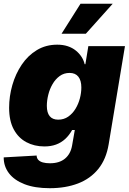

<svg xmlns="http://www.w3.org/2000/svg" viewBox="-24 -784 687 1019"><path d="M240.2 214.8Q160.6 214.8 106.2 193.6Q51.8 172.4 23.7 135.7Q-4.4 99.1 -4.4 51.3L170.4 41.5Q170.9 55.7 179.4 64.7Q188 73.7 203.6 78.1Q219.2 82.5 241.2 82.5Q291 82.5 320.8 57.9Q350.6 33.2 358.4 -10.7L373 -94.2H358.9Q343.3 -65.9 322 -46.4Q300.8 -26.9 273.4 -16.8Q246.1 -6.8 211.9 -6.8Q158.2 -6.8 115.7 -29.5Q73.2 -52.2 48.8 -97.7Q24.4 -143.1 24.4 -211.9Q24.4 -272.9 41.5 -332.5Q58.6 -392.1 91.3 -440.7Q124 -489.3 171.6 -518.1Q219.2 -546.9 279.8 -546.9Q311 -546.9 335.7 -538.6Q360.4 -530.3 378.4 -515.6Q396.5 -501 408.4 -482.7Q420.4 -464.4 425.3 -443.4H429.2L444.8 -539.1H639.2L552.7 -18.1Q539.6 61 497.6 112.8Q455.6 164.6 389.9 189.7Q324.2 214.8 240.2 214.8ZM284.7 -148.9Q314.9 -148.9 337.9 -164.8Q360.8 -180.7 376.5 -206.3Q392.1 -231.9 399.9 -261.7Q407.7 -291.5 407.7 -319.8Q407.7 -356.9 391.8 -377Q376 -397 345.2 -397Q315.4 -397 292.7 -380.4Q270 -363.8 254.9 -337.6Q239.7 -311.5 232.2 -281Q224.6 -250.5 224.6 -222.2Q224.6 -186 239.7 -167.5Q254.9 -148.9 284.7 -148.9ZM302.7 -605 403.3 -764.2H574.2L431.6 -605Z"/></svg>

Font: Inter 18pt Black
Style: Italic
Weight: 900
Italic angle: -9.3988°
Designer: Rasmus Andersson
Foundry: rsms
Version: Version 4.001;git-66647c0bb